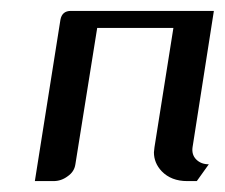

<svg xmlns="http://www.w3.org/2000/svg" viewBox="-20 -332 412 352"><path d="M43.9 0 90.8 -295.9Q93.8 -312 109.9 -312H372.1L333 -62Q331.1 -48.3 339.8 -39.6Q348.6 -30.8 362.8 -30.8L340.8 0H323.2Q293.9 0 276.4 -18.1Q262.2 -33.2 262.2 -52.7Q262.2 -55.2 263.2 -62L297.9 -280.8H158.2L118.2 -30.8Q116.2 -17.1 104 -8.8Q92.3 0 78.1 0Z"/></svg>

Font: Hhenum
Style: Italic
Weight: 400
Designer: T. Christopher White
Version: Version 1.0